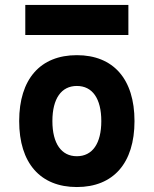

<svg xmlns="http://www.w3.org/2000/svg" viewBox="-20 -752 626 782"><path d="M293 9.8C441.9 9.8 527.8 -87.9 527.8 -258.8C527.8 -429.7 441.9 -527.3 293 -527.3C144 -527.3 58.1 -429.7 58.1 -258.8C58.1 -87.9 144 9.8 293 9.8ZM83 -609.4H502.9V-731.9H83ZM293 -115.7C230 -115.7 193.4 -167.5 193.4 -258.8C193.4 -350.6 230 -401.9 293 -401.9C356.4 -401.9 392.6 -350.6 392.6 -258.8C392.6 -167.5 356.4 -115.7 293 -115.7Z"/></svg>

Font: Cascadia Mono NF
Style: Bold
Weight: 700
Monospace: yes
Designer: Aaron Bell
Foundry: Saja Typeworks
Version: Version 2404.023